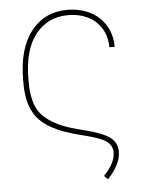

<svg xmlns="http://www.w3.org/2000/svg" viewBox="-53 -596 608 820"><g transform="rotate(-5 251.0 -186.0)"><path d="M52.6 -265.6V-271.3Q52.6 -405.9 110.4 -479.8Q168.7 -554 265.6 -554Q307.5 -554 342.3 -541.4Q377.1 -528.8 402 -505.7Q426.8 -482.6 440.7 -450.5Q454.5 -418.3 454.5 -379.3H431.8Q431.5 -415.5 418.9 -443.7Q406.2 -471.9 384.2 -491.3Q362.2 -510.7 332.4 -521Q302.6 -531.2 267.8 -531.2Q179.3 -531.2 126.8 -463.8Q75.3 -397.4 75.3 -271.3V-265.6Q74.9 -232.2 79.4 -205.3Q83.8 -178.3 92.7 -156.6Q104 -128.9 126.6 -109Q149.1 -89.1 176.8 -75.1Q204.5 -61.1 234.7 -51.8Q264.9 -42.6 291.2 -36.2Q367.5 -17.4 400.6 5.3Q433.2 28.4 433.2 68.2Q433.2 121.4 377.1 181.8L360.8 166.2Q411.6 114.3 410.5 67.5Q409.8 38.7 384.2 21Q370.7 11.7 346.2 3Q321.7 -5.7 284.1 -14.9Q241.1 -25.2 207.4 -37.6Q173.7 -50.1 148.1 -65Q122.2 -79.9 103.9 -99.1Q85.6 -118.3 74 -142.8Q62.5 -167.3 57.4 -197.6Q52.2 -228 52.6 -265.6Z"/></g></svg>

Font: Inter P Thin
Style: Regular
Weight: 100
Designer: Rasmus Andersson
Foundry: rsms
Version: Version 3.018;git-588b23468